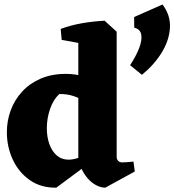

<svg xmlns="http://www.w3.org/2000/svg" viewBox="-20 -830 787 866"><path d="M234 16.5Q164.8 17.5 114.6 -17.5Q64.5 -52.5 37.8 -109.9Q11 -167.2 11 -233.8Q11 -285.8 28.5 -332.9Q46 -380 80 -417Q114 -454 163.6 -475.4Q213.2 -496.8 277.2 -496.8Q323.2 -496.8 364.2 -483.4Q405.2 -470 441.5 -446.2L414.2 -322.2Q396.8 -347.5 370.9 -366.5Q345 -385.5 313.5 -396.1Q282 -406.8 247.2 -405.8Q220 -380 205.6 -337.9Q191.2 -295.8 191.2 -251.5Q191.2 -212.8 202.5 -180.6Q213.8 -148.5 235.8 -129.1Q257.8 -109.8 289.8 -109.8Q312.8 -109.8 345.1 -121.9Q377.5 -134 413 -160.5L406.2 -111.5ZM454.8 16.5Q434.8 16.2 414.2 5.6Q393.8 -5 376.5 -24.4Q359.2 -43.8 347.5 -69.5L333.2 -75.2V-683.8L452 -736.5L506.2 -687V-122Q506.2 -111.8 513 -104.6Q519.8 -97.5 530.8 -97.5Q542.5 -97.5 554.2 -98.6Q566 -99.8 582 -101.2L588 -56.5ZM258.2 -650.2 253.8 -699.5Q297.2 -715.8 348.2 -724.9Q399.2 -734 452 -736.5L451.5 -665.8L375.2 -628.8ZM620.2 -492.5 566.8 -536Q594.5 -578.2 608 -613.9Q621.5 -649.5 617 -674.1Q612.5 -698.8 585.5 -705.2L585 -753.2L713 -809.8Q749.8 -761 746.5 -704.4Q743.2 -647.8 709.4 -592.8Q675.5 -537.8 620.2 -492.5Z"/></svg>

Font: Eczar
Style: Regular
Weight: 400
Designer: Vaibhav Singh
Foundry: Rosetta Type Foundry
Version: Version 2.000